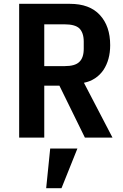

<svg xmlns="http://www.w3.org/2000/svg" viewBox="-20 -718 640 1002"><path d="M221 264C221 264 301 264 301 264C301 264 384 57 384 57C384 57 242 57 242 57C242 57 221 264 221 264ZM211 -271C211 -271 290 -271 290 -271C290 -271 423 0 423 0C423 0 567 0 567 0C567 0 418 -286 418 -286C418 -286 418 -286 418 -286C462 -295 496 -318 520 -353C543 -388 555 -431 555 -482C555 -482 555 -482 555 -482C555 -549 537 -601 501 -640C465 -679 413 -698 345 -698C345 -698 80 -698 80 -698C80 -698 80 0 80 0C80 0 211 0 211 0C211 0 211 -271 211 -271ZM211 -373C211 -373 211 -591 211 -591C211 -591 318 -591 318 -591C318 -591 318 -591 318 -591C353 -591 379 -584 394 -570C409 -555 417 -532 417 -501C417 -501 417 -463 417 -463C417 -463 417 -463 417 -463C417 -432 409 -409 394 -395C379 -380 353 -373 318 -373C318 -373 211 -373 211 -373Z"/></svg>

Font: IBM Plex Mono Mod
Style: SemiBold
Weight: 500
Designer: Mike Abbink, Paul van der Laan, Pieter van Rosmalen
Foundry: Bold Monday
Version: ""